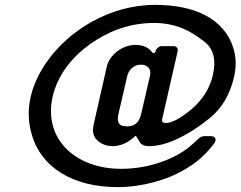

<svg xmlns="http://www.w3.org/2000/svg" viewBox="-20 -711 986 787"><path d="M535 -527C476 -527 427 -480 418 -439L365 -206C363 -197 362 -188 361 -180C359 -140 398 -112 441 -112C482 -112 511 -132 534 -153C535 -154 538 -155 538 -153C541 -148 546 -140 552 -130C558 -118 572 -112 591 -112C624 -112 662 -121 703 -140C745 -159 792 -188 841 -228C890 -268 923 -324 940 -398C949 -439 948 -479 936 -516C897 -635 778 -691 616 -691C425 -691 259 -582 173 -459C121 -386 76 -280 109 -164C147 -23 281 56 462 56C565 56 665 25 728 -11C790 -46 821 -76 857 -122C870 -138 863 -153 845 -153H815C810 -153 799 -148 796 -145C780 -129 766 -117 755 -108C697 -61 594 -19 476 -19C290 -19 156 -141 196 -316C217 -405 276 -478 349 -530C416 -577 500 -617 614 -617C648 -617 683 -611 715 -600C746 -589 781 -569 818 -540C856 -511 867 -464 852 -401C840 -350 812 -304 767 -265C721 -226 685 -207 659 -207C646 -207 642 -213 645 -224L708 -500C711 -512 704 -522 692 -522H643C632 -522 621 -513 618 -502L617 -499C616 -494 607 -492 605 -495C591 -515 568 -527 535 -527ZM557 -446C585 -446 601 -428 595 -401L559 -246C553 -220 542 -193 500 -193C462 -193 459 -215 466 -246L502 -401C507 -422 527 -446 557 -446Z"/></svg>

Font: DIN Rundschrift
Style: MittelKursiv
Weight: 400
Version: Version 1.027